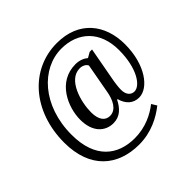

<svg xmlns="http://www.w3.org/2000/svg" viewBox="-206 -917 1263 1263"><g transform="rotate(-45 425.0 -286.0)"><path d="M400 142C515 142 604 93 666 44L644 8C591 50 511 92 409 92C253 92 131 2 131 -218C131 -491 300 -667 484 -667C637 -667 746 -569 746 -392C746 -223 679 -127 625 -127C597 -127 570 -148 570 -198C570 -222 575 -258 577 -269L623 -520H601L564 -499C546 -515 515 -529 477 -529C311 -529 241 -362 241 -248C241 -132 305 -77 380 -77C443 -77 480 -118 506 -170H511C527 -111 565 -77 619 -77C706 -77 801 -200 801 -391C801 -575 694 -714 489 -714C243 -714 60 -507 60 -216C60 25 203 142 400 142ZM398 -127C355 -127 326 -161 326 -233C326 -325 369 -490 478 -490C503 -490 526 -478 534 -460L496 -251C486 -193 458 -127 398 -127Z"/></g></svg>

Font: Noto Serif Thai SemiCondensed
Style: Regular
Weight: 400
Width: 4
Designer: Monotype Design Team
Foundry: Monotype Imaging Inc.
Version: Version 2.002